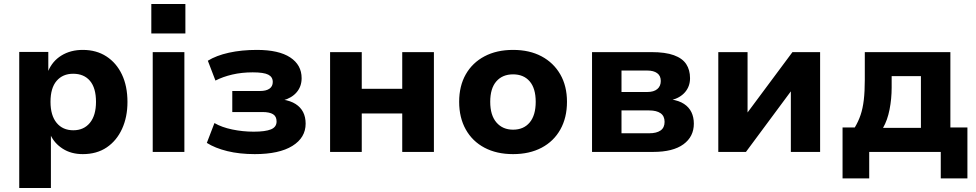

<svg xmlns="http://www.w3.org/2000/svg" viewBox="-20 -758 4872 958"><path d="M76 180V-499H221V-402H220Q241 -453 286.5 -481Q332 -509 393 -509Q461 -509 511 -476.5Q561 -444 588.5 -386Q616 -328 616 -249Q616 -174 589 -115Q562 -56 512.5 -22.5Q463 11 393 11Q335 11 293 -16Q251 -43 232 -85H234V180ZM346 -108Q398 -108 428.5 -145Q459 -182 459 -250Q459 -319 429 -354.5Q399 -390 345 -390Q293 -390 262.5 -354.5Q232 -319 232 -250Q232 -182 262.5 -145Q293 -108 346 -108Z M735 -591V-738H905V-591ZM742 0V-498H900V0Z M1251 11Q1175 11 1114 -4Q1053 -19 1012 -45L1050 -144Q1086 -123 1138.5 -112Q1191 -101 1246 -101Q1304 -101 1332 -112.5Q1360 -124 1360 -152Q1360 -177 1342.5 -188Q1325 -199 1289 -199H1139V-304H1278Q1308 -304 1324.5 -315.5Q1341 -327 1341 -349Q1341 -374 1318.5 -385.5Q1296 -397 1241 -397Q1186 -397 1139 -386Q1092 -375 1055 -356L1017 -455Q1059 -481 1122 -495Q1185 -509 1262 -509Q1371 -509 1428 -471.5Q1485 -434 1485 -368Q1485 -327 1460.5 -298Q1436 -269 1392 -257V-261Q1430 -255 1455 -239Q1480 -223 1492.5 -198.5Q1505 -174 1505 -141Q1505 -71 1439 -30Q1373 11 1251 11Z M1627 0V-498H1785V-315H1987V-498H2145V0H1987V-192H1785V0Z M2540 11Q2458 11 2397.5 -21Q2337 -53 2304 -112Q2271 -171 2271 -250Q2271 -329 2304 -387Q2337 -445 2397.5 -477Q2458 -509 2540 -509Q2622 -509 2682 -477Q2742 -445 2775.5 -387Q2809 -329 2809 -250Q2809 -171 2776 -112Q2743 -53 2682.5 -21Q2622 11 2540 11ZM2540 -111Q2593 -111 2623 -147Q2653 -183 2653 -250Q2653 -317 2623 -352Q2593 -387 2540 -387Q2487 -387 2456.5 -352Q2426 -317 2426 -250Q2426 -183 2457 -147Q2488 -111 2540 -111Z M2934 0V-498H3230Q3300 -498 3342.5 -482.5Q3385 -467 3404 -438Q3423 -409 3423 -368Q3423 -327 3398 -298Q3373 -269 3328 -258V-262Q3368 -256 3393 -239.5Q3418 -223 3430 -198Q3442 -173 3442 -141Q3442 -76 3390 -38Q3338 0 3239 0ZM3081 -93H3219Q3256 -93 3276 -107Q3296 -121 3296 -150Q3296 -179 3276 -193Q3256 -207 3219 -207H3081ZM3081 -299H3210Q3242 -299 3259.5 -313.5Q3277 -328 3277 -354Q3277 -380 3259 -393Q3241 -406 3210 -406H3081Z M3564 0V-498H3710V-182H3699L3934 -498H4072V0H3926V-317H3937L3702 0Z M4184 132V-122H4245Q4263 -152 4274 -184.5Q4285 -217 4290 -259.5Q4295 -302 4295 -360V-498H4722V-122H4807V132H4674V0H4317V132ZM4386 -120H4575V-378H4429V-321Q4429 -265 4418.5 -211.5Q4408 -158 4386 -120Z"/></svg>

Font: Nunito Sans 9pt ExtraBold
Style: Regular
Weight: 800
Version: Version 3.101;gftools[0.9.27]